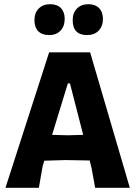

<svg xmlns="http://www.w3.org/2000/svg" viewBox="-20 -894 651 914"><path d="M219 -874Q252 -874 270 -855.5Q288 -837 288 -804Q288 -769 268 -748Q248 -727 214 -727Q180 -727 162 -745.5Q144 -764 144 -798Q144 -833 164.5 -853.5Q185 -874 219 -874ZM401 -874Q433 -874 451.5 -855.5Q470 -837 470 -804Q470 -769 449.5 -748Q429 -727 395 -727Q326 -727 326 -798Q326 -833 346.5 -853.5Q367 -874 401 -874ZM409 -645 598 0H433L416 -93L407 -130L291 -132L191 -129L183 -103L165 0H6L214 -645ZM303 -497 228 -252 302 -250 376 -252 313 -497Z"/></svg>

Font: Alegreya Sans ExtraBold
Style: Regular
Weight: 800
Designer: Juan Pablo del Peral
Foundry: Huerta Tipografica
Version: Version 2.007